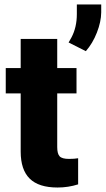

<svg xmlns="http://www.w3.org/2000/svg" viewBox="-20 -835 476 865"><path d="M237.8 -659.7V-528.3H324.7V-414.1H237.8V-172.4Q237.8 -142.6 248.5 -130.9Q259.3 -119.1 291 -119.1Q315.4 -119.1 332 -122.1V-4.4Q287.6 9.8 239.3 9.8Q154.3 9.8 113.8 -30.3Q73.2 -70.3 73.2 -151.9V-414.1H5.9V-528.3H73.2V-659.7ZM366.7 -604.5 289.1 -643.6 301.8 -666Q326.2 -711.9 326.2 -771.5V-814.9H436V-778.8Q435.5 -736.8 416.5 -688.2Q397.5 -639.6 366.7 -604.5Z"/></svg>

Font: Roboto Black
Style: Regular
Weight: 900
Designer: Google
Version: Version 2.134; 2016